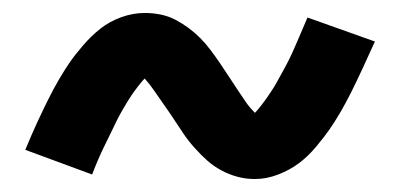

<svg xmlns="http://www.w3.org/2000/svg" viewBox="-20 -471 616 296"><path d="M373 -195Q391 -195 409 -202Q427 -209 441 -219.5Q455 -230 467.5 -245Q480 -260 488 -271.5Q496 -283 504.5 -297.5Q513 -312 521.5 -329Q530 -346 539 -365.5Q548 -385 558 -407L454 -444Q449 -432 444 -420.5Q439 -409 434.5 -398.5Q430 -388 425.5 -379Q421 -370 416.5 -362Q412 -354 408 -346.5Q404 -339 400 -333Q396 -327 393 -322.5Q390 -318 383.5 -309.5Q377 -301 373 -297Q365 -305 359.5 -313Q354 -321 346 -333Q338 -345 331.5 -355Q325 -365 318.5 -374.5Q312 -384 304.5 -394Q297 -404 288.5 -412.5Q280 -421 270.5 -428Q261 -435 250.5 -440.5Q240 -446 228 -448.5Q216 -451 203 -451Q185 -451 167 -444.5Q149 -438 135 -427Q121 -416 108.5 -401.5Q96 -387 88 -375.5Q80 -364 71.5 -349.5Q63 -335 54.5 -318Q46 -301 37 -281.5Q28 -262 19 -240L122 -202Q127 -215 132 -226.5Q137 -238 142 -248Q147 -258 151.5 -267.5Q156 -277 160 -285Q164 -293 168 -300Q172 -307 176 -313.5Q180 -320 183 -324.5Q186 -329 192.5 -337.5Q199 -346 203 -350Q211 -341 217.5 -331.5Q224 -322 233.5 -308.5Q243 -295 249.5 -285Q256 -275 263.5 -264Q271 -253 280.5 -242.5Q290 -232 299.5 -223.5Q309 -215 321 -208.5Q333 -202 346 -198.5Q359 -195 373 -195Z"/></svg>

Font: Iosevka Sparkle Semibold
Style: Regular
Weight: 600
Designer: Belleve Invis
Foundry: Belleve Invis
Version: Version 4.5.0; ttfautohint (v1.8.3)